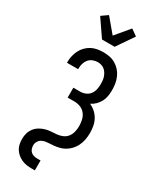

<svg xmlns="http://www.w3.org/2000/svg" viewBox="-295 -1060 1089 1346"><g transform="rotate(30 250.0 -386.5)"><path d="M224 215Q203 215 182.5 212Q162 209 143 200.5Q124 192 108 178.5Q92 165 81 147.5Q70 130 66 109Q62 88 62 68Q62 44 68.5 21.5Q75 -1 89 -19.5Q103 -38 123.5 -50.5Q144 -63 166 -69.5Q188 -76 211.5 -77.5Q235 -79 258 -81Q281 -83 303 -92.5Q325 -102 339 -120.5Q353 -139 358.5 -162Q364 -185 364 -208Q364 -233 358.5 -258Q353 -283 337.5 -303Q322 -323 298.5 -332.5Q275 -342 250 -342H194V-422H250Q272 -422 292.5 -431Q313 -440 326 -457.5Q339 -475 343.5 -497Q348 -519 348 -540Q348 -555 346.5 -569.5Q345 -584 340 -598Q335 -612 327 -624.5Q319 -637 307.5 -646Q296 -655 282 -659Q268 -663 253 -663Q233 -663 213.5 -655Q194 -647 181.5 -631.5Q169 -616 163.5 -596Q158 -576 158 -555V-551H68V-558Q68 -583 73.5 -607Q79 -631 90 -653Q101 -675 118.5 -693Q136 -711 157.5 -722.5Q179 -734 203.5 -738.5Q228 -743 253 -743Q279 -743 304.5 -738Q330 -733 352.5 -719.5Q375 -706 392 -686.5Q409 -667 419.5 -643Q430 -619 434 -593.5Q438 -568 438 -542Q438 -518 434 -494Q430 -470 419 -449Q408 -428 391 -411Q374 -394 352 -383Q377 -372 397.5 -353.5Q418 -335 431 -311Q444 -287 449 -260Q454 -233 454 -206Q454 -178 449 -151Q444 -124 432 -99.5Q420 -75 400.5 -55Q381 -35 356.5 -22.5Q332 -10 305 -5.5Q278 -1 250 0Q233 1 216.5 3Q200 5 185 13Q170 21 161 36Q152 51 152 68Q152 82 156.5 95.5Q161 109 171.5 118.5Q182 128 196 131.5Q210 135 224 135H250V215ZM199 -815 105 -952 156 -988 250 -876 344 -988 395 -952 301 -815Z"/></g></svg>

Font: Iosevka Fixed Medium
Style: Regular
Weight: 500
Monospace: yes
Designer: Belleve Invis
Foundry: Belleve Invis
Version: Version 32.3.0